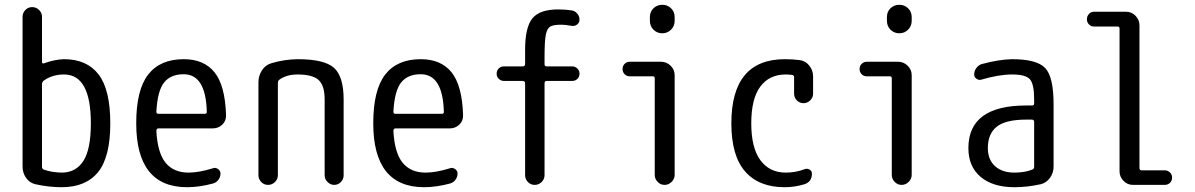

<svg xmlns="http://www.w3.org/2000/svg" viewBox="-20 -780 5040 810"><path d="M157.2 -423.8V-76.2Q157.2 -67.4 165 -64.5Q197.3 -52.7 240.2 -51.8Q299.8 -51.8 331.5 -100.6Q363.3 -149.4 363.3 -259.8Q363.3 -465.8 250 -465.8Q200.2 -465.8 164.1 -439.5Q157.2 -433.6 157.2 -423.8ZM128.9 -2.9Q104.5 -8.8 89.8 -29.8Q75.2 -50.8 75.2 -77.1V-709Q75.2 -725.6 86.9 -737.8Q98.6 -750 115.7 -750Q132.8 -750 145 -737.8Q157.2 -725.6 157.2 -709V-518.6Q157.2 -510.7 165 -512.7Q210.9 -529.3 250 -530.3Q346.7 -530.3 396 -465.8Q445.3 -401.4 445.3 -259.8Q445.3 -117.2 393.6 -53.7Q341.8 9.8 240.2 9.8Q185.5 9.8 128.9 -2.9Z M754.9 -466.8Q700.2 -466.8 672.4 -432.1Q644.5 -397.5 639.6 -308.6Q639.6 -299.8 648.4 -299.8H843.8Q852.5 -299.8 852.5 -307.6Q848.6 -466.8 754.9 -466.8ZM769.5 9.8Q554.7 9.8 554.7 -259.8Q554.7 -400.4 605 -465.3Q655.3 -530.3 754.9 -530.3Q840.8 -530.3 885.3 -474.6Q929.7 -418.9 933.6 -294.9Q934.6 -270.5 918 -254.4Q901.4 -238.3 877 -238.3H648.4Q640.6 -238.3 639.6 -228.5Q644.5 -134.8 678.7 -93.3Q712.9 -51.8 775.4 -51.8Q819.3 -51.8 878.9 -70.3Q889.6 -74.2 899.9 -66.9Q910.2 -59.6 910.2 -47.9Q910.2 -33.2 901.4 -21.5Q892.6 -9.8 878.9 -5.9Q820.3 9.8 769.5 9.8Z M1070.3 -41V-432.6Q1070.3 -460 1084.5 -482.4Q1098.6 -504.9 1123 -512.7Q1176.8 -529.3 1235.4 -530.3Q1348.6 -530.3 1389.2 -493.7Q1429.7 -457 1429.7 -360.4V-40Q1429.7 -24.4 1418 -12.2Q1406.2 0 1390.1 0Q1374 0 1361.8 -12.2Q1349.6 -24.4 1349.6 -40V-360.4Q1349.6 -418.9 1324.2 -442.4Q1298.8 -465.8 1235.4 -465.8Q1189.5 -465.8 1159.2 -444.3Q1152.3 -439.5 1152.3 -429.7V-41Q1152.3 -24.4 1140.1 -12.2Q1127.9 0 1110.8 0Q1093.8 0 1082 -12.2Q1070.3 -24.4 1070.3 -41Z M1754.9 -466.8Q1700.2 -466.8 1672.4 -432.1Q1644.5 -397.5 1639.6 -308.6Q1639.6 -299.8 1648.4 -299.8H1843.8Q1852.5 -299.8 1852.5 -307.6Q1848.6 -466.8 1754.9 -466.8ZM1769.5 9.8Q1554.7 9.8 1554.7 -259.8Q1554.7 -400.4 1605 -465.3Q1655.3 -530.3 1754.9 -530.3Q1840.8 -530.3 1885.3 -474.6Q1929.7 -418.9 1933.6 -294.9Q1934.6 -270.5 1918 -254.4Q1901.4 -238.3 1877 -238.3H1648.4Q1640.6 -238.3 1639.6 -228.5Q1644.5 -134.8 1678.7 -93.3Q1712.9 -51.8 1775.4 -51.8Q1819.3 -51.8 1878.9 -70.3Q1889.6 -74.2 1899.9 -66.9Q1910.2 -59.6 1910.2 -47.9Q1910.2 -33.2 1901.4 -21.5Q1892.6 -9.8 1878.9 -5.9Q1820.3 9.8 1769.5 9.8Z M2106.4 -438.5Q2093.8 -438.5 2084.5 -447.3Q2075.2 -456.1 2075.2 -469.2Q2075.2 -482.4 2084 -491.2Q2092.8 -500 2106.4 -500H2185.5Q2194.3 -500 2195.3 -508.8V-570.3Q2195.3 -665 2226.1 -702.6Q2256.8 -740.2 2335 -740.2Q2366.2 -740.2 2390.6 -736.3Q2405.3 -734.4 2415 -723.1Q2424.8 -711.9 2424.8 -697.3Q2424.8 -684.6 2415 -676.8Q2405.3 -668.9 2391.6 -670.9Q2364.3 -675.8 2349.6 -675.8Q2314.5 -675.8 2301.3 -668Q2288.1 -660.2 2282.7 -633.3Q2277.3 -606.4 2277.3 -540V-508.8Q2277.3 -500 2286.1 -500H2393.6Q2406.2 -500 2415.5 -491.2Q2424.8 -482.4 2424.8 -469.2Q2424.8 -456.1 2416 -447.3Q2407.2 -438.5 2393.6 -438.5H2286.1Q2277.3 -438.5 2277.3 -428.7V-41Q2277.3 -24.4 2265.1 -12.2Q2252.9 0 2235.8 0Q2218.8 0 2207 -12.2Q2195.3 -24.4 2195.3 -41V-428.7Q2195.3 -437.5 2185.5 -438.5Z M2636.7 -458Q2624 -458 2615.2 -466.8Q2606.4 -475.6 2606.4 -488.8Q2606.4 -502 2615.2 -510.7Q2624 -519.5 2636.7 -519.5H2768.6Q2792 -519.5 2809.1 -502.9Q2826.2 -486.3 2826.2 -462.9V-42Q2826.2 -25.4 2813.5 -12.7Q2800.8 0 2783.7 0Q2766.6 0 2754.4 -12.7Q2742.2 -25.4 2742.2 -42V-449.2Q2742.2 -458 2734.4 -458ZM2721.7 -708Q2721.7 -730.5 2736.8 -745.1Q2752 -759.8 2773.9 -759.8Q2795.9 -759.8 2811 -745.1Q2826.2 -730.5 2826.2 -708V-692.4Q2826.2 -669.9 2811 -654.8Q2795.9 -639.6 2773.9 -639.6Q2752 -639.6 2736.8 -654.8Q2721.7 -669.9 2721.7 -692.4Z M3290 9.8Q3181.6 9.8 3123.5 -56.6Q3065.4 -123 3065.4 -259.8Q3065.4 -529.3 3290 -530.3Q3326.2 -530.3 3353.5 -526.4Q3377.9 -523.4 3394 -503.4Q3410.2 -483.4 3410.2 -458V-384.8Q3410.2 -368.2 3397.9 -356.4Q3385.7 -344.7 3369.6 -344.7Q3353.5 -344.7 3341.8 -356.4Q3330.1 -368.2 3330.1 -384.8V-454.1Q3330.1 -461.9 3322.3 -463.9Q3306.6 -465.8 3294.9 -465.8Q3225.6 -465.8 3187.5 -414.6Q3149.4 -363.3 3149.4 -259.8Q3149.4 -156.2 3188 -104Q3226.6 -51.8 3294.9 -51.8Q3336.9 -51.8 3375 -66.4Q3385.7 -70.3 3395.5 -64.5Q3405.3 -58.6 3405.3 -47.9Q3405.3 -12.7 3374 -2.9Q3334 9.8 3290 9.8Z M3636.7 -458Q3624 -458 3615.2 -466.8Q3606.4 -475.6 3606.4 -488.8Q3606.4 -502 3615.2 -510.7Q3624 -519.5 3636.7 -519.5H3768.6Q3792 -519.5 3809.1 -502.9Q3826.2 -486.3 3826.2 -462.9V-42Q3826.2 -25.4 3813.5 -12.7Q3800.8 0 3783.7 0Q3766.6 0 3754.4 -12.7Q3742.2 -25.4 3742.2 -42V-449.2Q3742.2 -458 3734.4 -458ZM3721.7 -708Q3721.7 -730.5 3736.8 -745.1Q3752 -759.8 3773.9 -759.8Q3795.9 -759.8 3811 -745.1Q3826.2 -730.5 3826.2 -708V-692.4Q3826.2 -669.9 3811 -654.8Q3795.9 -639.6 3773.9 -639.6Q3752 -639.6 3736.8 -654.8Q3721.7 -669.9 3721.7 -692.4Z M4309.6 -275.4Q4222.7 -275.4 4185.1 -245.6Q4147.5 -215.8 4147.5 -155.3Q4147.5 -106.4 4177.7 -79.1Q4208 -51.8 4259.8 -51.8Q4302.7 -51.8 4335 -64.5Q4342.8 -67.4 4342.8 -76.2V-265.6Q4342.8 -274.4 4334 -275.4ZM4259.8 9.8Q4168.9 9.8 4117.2 -33.7Q4065.4 -77.1 4065.4 -155.3Q4065.4 -335 4309.6 -335H4334Q4342.8 -335 4342.8 -343.8V-360.4Q4342.8 -425.8 4324.7 -445.8Q4306.6 -465.8 4250 -465.8Q4194.3 -465.8 4121.1 -444.3Q4110.4 -440.4 4100.1 -447.3Q4089.8 -454.1 4089.8 -465.8Q4089.8 -480.5 4099.1 -493.2Q4108.4 -505.9 4122.1 -509.8Q4194.3 -529.3 4250 -530.3Q4353.5 -530.3 4389.2 -493.2Q4424.8 -456.1 4424.8 -339.8V-77.1Q4424.8 -50.8 4409.7 -29.8Q4394.5 -8.8 4371.1 -2.9Q4313.5 9.8 4259.8 9.8Z M4595.7 -668Q4583 -668 4574.2 -676.8Q4565.4 -685.5 4565.4 -698.7Q4565.4 -711.9 4574.2 -721.2Q4583 -730.5 4595.7 -730.5H4730.5Q4753.9 -730.5 4770.5 -713.4Q4787.1 -696.3 4787.1 -672.9V-71.3Q4787.1 -62.5 4794.9 -61.5H4893.6Q4906.2 -61.5 4915.5 -52.7Q4924.8 -43.9 4924.8 -30.8Q4924.8 -17.6 4916 -8.8Q4907.2 0 4893.6 0H4759.8Q4736.3 0 4719.7 -17.1Q4703.1 -34.2 4703.1 -56.6V-659.2Q4703.1 -668 4695.3 -668Z"/></svg>

Font: Rounded Mgen+ 1mn regular
Style: Regular
Weight: 400
Designer: [Source Han Sans]
Ryoko NISHIZUKA  (kana & ideographs); Paul D. Hunt (Latin, Greek & Cyrillic); Wenlong ZHANG  (bopomofo
Version: Version 1.059.20150602